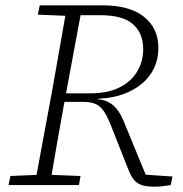

<svg xmlns="http://www.w3.org/2000/svg" viewBox="-20 -694 686 720"><path d="M12 0 19 -34 137 -39H155L282 -34L276 0ZM110 0 177 -362Q191 -440 204.5 -518Q218 -596 232 -674H289L222 -314Q208 -236 194 -157Q180 -78 167 0ZM122 -639 129 -674H260L257 -634H244ZM556 6Q529 6 511.5 0Q494 -6 483 -19Q472 -32 463 -54L399 -216Q385 -252 372 -273Q359 -294 340.5 -303Q322 -312 290 -312H198L201 -344H319Q384 -344 428 -366Q472 -388 494.5 -426Q517 -464 517 -510Q517 -569 479 -603Q441 -637 356 -637H263L266 -674H365Q466 -674 520 -631Q574 -588 574 -514Q574 -473 558 -439Q542 -405 512 -380Q482 -355 441 -340.5Q400 -326 350 -324L346 -322Q367 -320 382.5 -313Q398 -306 410 -294Q422 -282 432.5 -263Q443 -244 453 -217L533 -23L496 -41L627 -32L620 0Q613 1 603.5 2.5Q594 4 582.5 5Q571 6 556 6Z"/></svg>

Font: Source Serif 4 Light
Style: Italic
Weight: 300
Italic angle: -12°
Designer: Frank Grießhammer
Foundry: Adobe Systems Incorporated
Version: Version 4.004;hotconv 1.0.116;makeotfexe 2.5.65601